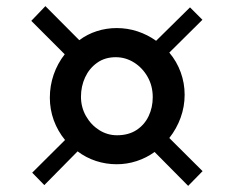

<svg xmlns="http://www.w3.org/2000/svg" viewBox="-20 -691 763 626"><path d="M192 -234.5Q168 -264 155.2 -299.2Q142.5 -334.5 142.5 -372.5Q142.5 -411.5 155 -447.8Q167.5 -484 191 -514L82 -623L128 -671L238.5 -560Q264.5 -579.5 295.8 -589.5Q327 -599.5 360.5 -599.5Q395.5 -599.5 428.2 -588.8Q461 -578 489 -558L599.5 -667L640 -626.5L532 -519.5Q556.5 -490.5 569.2 -455.2Q582 -420 582 -382Q582 -343.5 569 -307.5Q556 -271.5 532 -241L640.5 -133L593.5 -85L484 -195.5Q457 -176 425.5 -165.8Q394 -155.5 360.5 -155.5Q325.5 -155.5 292.8 -166.2Q260 -177 233 -197.5L124.5 -87.5L85 -128ZM361.5 -250Q399 -250 425 -267Q451 -284 464.5 -312.2Q478 -340.5 478 -374Q478 -411 461.2 -440.5Q444.5 -470 417 -487.2Q389.5 -504.5 357.5 -504.5Q322 -504.5 296.5 -486.2Q271 -468 257.5 -438.8Q244 -409.5 244 -375.5Q244 -341.5 260.2 -312.8Q276.5 -284 303.2 -267Q330 -250 361.5 -250Z"/></svg>

Font: Merriweather 96pt
Style: Bold
Weight: 700
Version: Version 2.100